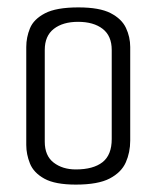

<svg xmlns="http://www.w3.org/2000/svg" viewBox="-20 -495 423 519"><path d="M185 4Q129 4 100 -12Q71 -28 61 -53Q51 -78 51 -103V-368Q51 -394 61 -418.5Q71 -443 101.5 -459Q132 -475 192 -475Q249 -475 279 -459.5Q309 -444 320.5 -419.5Q332 -395 332 -368V-115Q332 -83 320 -56Q308 -29 276.5 -12.5Q245 4 185 4ZM185 -37Q232 -37 257 -56.5Q282 -76 282 -119V-360Q282 -398 257.5 -417Q233 -436 191 -436Q150 -436 125.5 -417Q101 -398 101 -360V-112Q101 -74 125 -55.5Q149 -37 185 -37Z"/></svg>

Font: Smooch Sans Thin
Style: Regular
Weight: 400
Version: Version 1.010